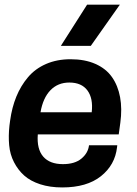

<svg xmlns="http://www.w3.org/2000/svg" viewBox="-20 -800 593 833"><path d="M357.9 -779.8H500L374 -601.1H244.1ZM495.1 -216.8H144Q139.2 -153.3 167.5 -120.6Q195.8 -87.9 252.9 -87.9Q304.7 -87.9 333.5 -112.1Q362.3 -136.2 366.2 -169.9H488.8L487.8 -161.1Q479 -84 417.7 -35.4Q356.4 13.2 250 13.2Q196.8 13.2 154.5 -0.5Q112.3 -14.2 85.2 -38.3Q58.1 -62.5 40.8 -96.2Q23.4 -129.9 19.8 -169.9Q16.1 -210 21 -254.9L23.9 -276.9Q31.7 -334 51 -381.1Q70.3 -428.2 101.6 -465.1Q132.8 -502 179.9 -522.5Q227.1 -543 286.1 -543Q348.1 -543 394 -522.7Q439.9 -502.4 465.8 -465.6Q491.7 -428.7 501 -378.4Q510.3 -328.1 502 -267.1ZM280.8 -441.9Q231 -441.9 198.7 -408.4Q166.5 -375 155.8 -313H377.9Q384.8 -373 359.4 -407.5Q334 -441.9 280.8 -441.9Z"/></svg>

Font: Cooper Hewitt
Style: Semibold Italic
Weight: 710
Designer: Village Type and Design LLC
Foundry: Cooper Hewitt Smithsonian Design Museum
Version: 1.000